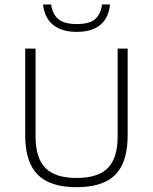

<svg xmlns="http://www.w3.org/2000/svg" viewBox="-20 -806 664 834"><path d="M312.5 7Q236.5 7 187 -17Q137.5 -41 113.5 -91Q89.5 -141 89.5 -219V-595H134.5V-213.5Q134.5 -119.5 177.2 -76.2Q220 -33 312.5 -33Q406 -33 448.5 -76.2Q491 -119.5 491 -213.5V-595H534.5V-219Q534.5 -141 511 -91Q487.5 -41 438.2 -17Q389 7 312.5 7ZM313.5 -667.5Q267.5 -667.5 236 -682.2Q204.5 -697 187.5 -723.8Q170.5 -750.5 167 -786.5H202Q208 -745 233 -723.2Q258 -701.5 313.5 -701.5Q369 -701.5 393.5 -723.2Q418 -745 423 -786.5H458Q454.5 -750 438 -723.2Q421.5 -696.5 390.5 -682Q359.5 -667.5 313.5 -667.5Z"/></svg>

Font: Encode Sans SC ExtraLight
Style: Regular
Weight: 250
Designer: Multiple Designers
Foundry: Impallari Type
Version: Version 3.002